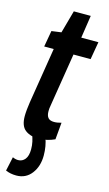

<svg xmlns="http://www.w3.org/2000/svg" viewBox="-133 -707 555 974"><g transform="rotate(15 144.0 -220.0)"><path d="M213 -98 205 -9Q165 10 117 10Q77 10 50.5 -10.5Q24 -31 24 -83Q24 -97 26 -118Q28 -139 31 -157L78 -449H28L43 -534L94 -541L127 -660H216L198 -541H288L272 -448H182L137 -168Q135 -159 134.5 -151.5Q134 -144 134 -137Q134 -115 143.5 -103.5Q153 -92 175 -92Q184 -92 193 -93.5Q202 -95 213 -98ZM4 209 20 135Q35 142 49 142Q71 142 85 124.5Q99 107 99 72Q99 51 95 33Q91 15 84 -4L153 -5Q161 15 165 38.5Q169 62 169 86Q169 143 139.5 181.5Q110 220 60 220Q29 220 4 209Z"/></g></svg>

Font: Georama Condensed SemiBold
Style: Italic
Weight: 600
Width: 3
Italic angle: -9°
Designer: Jean-Baptiste Levee
Foundry: Production Type
Version: Version 1.000